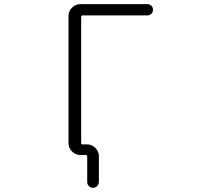

<svg xmlns="http://www.w3.org/2000/svg" viewBox="-20 -774 1040 932"><path d="M370.1 -21.5Q346.7 -21.5 329.6 -38.6Q312.5 -55.7 312.5 -79.1V-696.3Q312.5 -719.7 329.6 -736.8Q346.7 -753.9 370.1 -753.9H695.3Q707 -753.9 714.8 -746.1Q722.7 -738.3 722.7 -726.6Q722.7 -714.8 714.8 -707Q707 -699.2 695.3 -699.2H380.9Q374 -699.2 374 -691.4V-80.1Q374 -73.2 380.9 -73.2H402.3Q425.8 -73.2 442.9 -56.2Q460 -39.1 460 -15.6V109.4Q460 121.1 451.7 129.4Q443.4 137.7 431.6 137.7Q419.9 137.7 411.6 129.4Q403.3 121.1 403.3 109.4V-13.7Q403.3 -21.5 396.5 -21.5Z"/></svg>

Font: Rounded-X Mgen+ 2m light
Style: Regular
Weight: 200
Designer: [Source Han Sans]
Ryoko NISHIZUKA  (kana & ideographs); Paul D. Hunt (Latin, Greek & Cyrillic); Wenlong ZHANG  (bopomofo
Version: Version 1.059.20150602